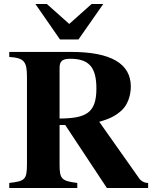

<svg xmlns="http://www.w3.org/2000/svg" viewBox="-20 -934 762 954"><path d="M493 -914H435L324 -815L213 -914H156L278 -738H370ZM716 0V-25C698 -25 681 -34 672 -47L473 -329C531 -345 557 -361 585 -386C614 -413 630 -459 630 -504C630 -619 529 -676 334 -676H26V-651C100 -646 114 -629 114 -551V-120C114 -41 104 -34 26 -25V0H364V-25C286 -35 276 -44 276 -117V-313H304L511 0ZM276 -597C276 -630 290 -642 329 -642C422 -642 459 -600 459 -494C459 -372 407 -346 276 -345Z"/></svg>

Font: STIXGeneral
Style: Bold
Weight: 700
Designer: MicroPress Inc., with final additions and corrections provided by Coen Hoffman, Elsevier (retired)
Version: Version 1.1.0